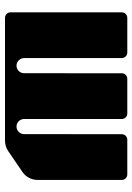

<svg xmlns="http://www.w3.org/2000/svg" viewBox="102 -644 541 786"><g transform="rotate(90 373.0 -250.5)"><path d="M597.9 -13 597.9 -13 683.4 -71.3C703.8 -85.2 716.1 -108.4 716.1 -133.1V-478.1C716.1 -490.5 706 -500.6 693.6 -500.6H551.4C539 -500.6 528.9 -490.6 528.9 -478.2L528.6 -78.1C528.6 -61 514.3 -47.1 497.6 -47.1C480.9 -47.1 467.4 -60.3 466.7 -76.8V-478.2C466.7 -490.6 456.6 -500.6 444.2 -500.6H301.9C289.5 -500.6 279.4 -490.5 279.4 -478.2V-429L279.2 -78.1C279.2 -60 263.6 -45.5 245.1 -47.2C229 -48.8 217.1 -63.3 217.1 -79.5V-478.2C217.1 -490.6 207.1 -500.6 194.7 -500.6H52.5C40 -500.6 30 -490.5 30 -478.2V-22.5C30 -10 40.1 0 52.5 0H555.8C570.8 0 585.5 -4.5 597.9 -13Z"/></g></svg>

Font: Gridlock
Style: Regular
Weight: 400
Designer: Abhik Krishna Ghosh
Version: Version 001.000